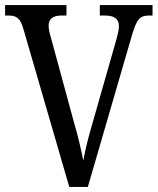

<svg xmlns="http://www.w3.org/2000/svg" viewBox="-20 -734 619 754"><path d="M72 -620 252 0H325L498 -595C517 -660 530 -673 565 -673H579V-714H372V-673H392C429 -673 447 -660 447 -631C447 -616 442 -597 437 -579L346 -260C327 -196 316 -151 307 -103C298 -150 287 -197 269 -259L180 -586C175 -603 171 -619 171 -633C171 -659 187 -673 221 -673H241V-714H0V-673H13C46 -673 60 -662 72 -620Z"/></svg>

Font: Noto Serif Devanagari Condensed
Style: Regular
Weight: 400
Width: 3
Designer: Universal Thirst, Indian Type Foundry and the Monotype Design Team
Foundry: Monotype Imaging Inc.
Version: Version 2.004